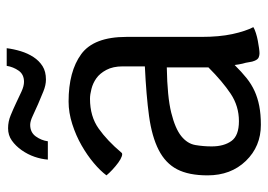

<svg xmlns="http://www.w3.org/2000/svg" viewBox="-128 -624 764 547"><g transform="rotate(-90 253.5 -351.0)"><path d="M26.9 -429.2Q40 -446.8 62 -465.3Q84 -483.9 112.1 -500Q140.1 -516.1 172.9 -526.6Q205.6 -537.1 237.3 -537.1Q322.8 -537.1 372.1 -501.2Q421.4 -465.3 421.4 -372.1V-158.7Q421.4 -107.9 429.4 -70.6Q437.5 -33.2 449.2 -10.7Q442.9 -6.8 432.1 -3.4Q421.4 0 410.6 2Q399.9 3.9 389.9 5.4Q379.9 6.8 374.5 6.8Q369.1 6.8 363.3 4.6Q357.4 2.4 353.5 -6.8Q350.6 -13.2 349.4 -22.7Q348.1 -32.2 345.2 -41.5Q342.8 -51.8 341.3 -64Q321.3 -43.9 304 -30Q286.6 -16.1 267.3 -7.3Q248 1.5 224.6 6.1Q201.2 10.7 170.9 10.7Q109.4 10.7 68.1 -32Q26.9 -74.7 26.9 -141.1Q26.9 -194.8 44.2 -228Q61.5 -261.2 99.4 -280.5Q137.2 -299.8 196 -307.9Q254.9 -315.9 337.4 -319.8V-382.8Q337.4 -410.6 327.4 -429.4Q317.4 -448.2 303.5 -458Q289.6 -467.8 273.4 -471.9Q257.3 -476.1 245.1 -476.1Q194.8 -476.1 160.2 -451.4Q125.5 -426.8 91.8 -386.7Q89.4 -382.8 81.3 -385.5Q73.2 -388.2 63.2 -395.5Q53.2 -402.8 43.2 -412.1Q33.2 -421.4 26.9 -429.2ZM334.5 -257.3Q250.5 -255.9 205.3 -244.6Q160.2 -233.4 138.7 -216.1Q117.2 -198.7 113.3 -176Q109.4 -153.3 109.4 -129.4Q109.4 -94.7 124.8 -73.2Q140.1 -51.8 181.2 -51.8Q224.1 -51.8 259.3 -75.2Q294.4 -98.6 334.5 -138.7ZM71.8 -596.2Q73.2 -614.7 79.8 -634Q86.4 -653.3 98.6 -670.7Q110.8 -688 126 -698.7Q141.1 -709.5 161.1 -709.5Q180.2 -709.5 198 -702.1Q215.8 -694.8 232.7 -686.8Q249.5 -678.7 265.4 -671.4Q281.2 -664.1 293.5 -664.1Q314.5 -664.1 325.2 -679.4Q335.9 -694.8 338.9 -713.4H389.2Q386.7 -693.4 380.6 -673.3Q374.5 -653.3 364 -637.2Q353.5 -621.1 338.1 -611.3Q322.8 -601.6 299.8 -601.6Q284.2 -601.6 266.1 -608.9Q248 -616.2 230 -624Q211.9 -631.8 196.5 -639.2Q181.2 -646.5 170.9 -646.5Q149.4 -646.5 137.9 -630.6Q126.5 -614.7 124 -596.2Z"/></g></svg>

Font: Myanmar Pyu Pro
Style: Regular
Weight: 400
Designer: Khon Soe Zaw Thu
Foundry: PaOh Unicode
Version: Version 2.00 April 29, 2017